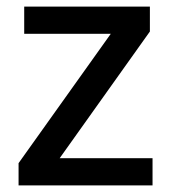

<svg xmlns="http://www.w3.org/2000/svg" viewBox="-20 -559 517 579"><path d="M440 0H36V-67L314 -457H53V-539H432V-464L160 -82H440Z"/></svg>

Font: Noto Sans Lao Medium
Style: Regular
Weight: 500
Designer: Monotype Design Team
Foundry: Monotype Imaging Inc.
Version: Version 2.003; ttfautohint (v1.8.4.7-5d5b)